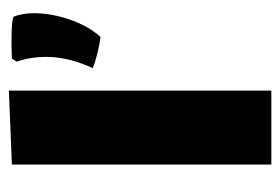

<svg xmlns="http://www.w3.org/2000/svg" viewBox="-122 -526 647 444"><g transform="rotate(-90 202.0 -303.5)"><path d="M44 0H215V-607L44 -600ZM289 -600 282 -589C290 -565 293 -542 293 -521C293 -482 282 -446 267 -413C286 -405 317 -398 339 -395C374 -433 394 -498 394 -549C394 -567 391 -583 386 -596C378 -601 331 -602 289 -600Z"/></g></svg>

Font: FilmFarsi_V5 Display
Style: Regular
Weight: 400
Designer: Borna Izadpanah
Foundry: Borna Izadpanah
Version: Version 1.000;PS 001.000;hotconv 1.0.88;makeotf.lib2.5.64775